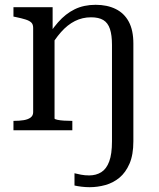

<svg xmlns="http://www.w3.org/2000/svg" viewBox="-20 -542 661 799"><path d="M36 0V-39H37Q61 -39 79 -42Q97 -45 107.5 -53Q118 -61 118 -75V-426Q118 -441 110 -448.5Q102 -456 86 -461Q70 -466 46 -471L36 -473V-512H199V-407L207 -396V-49Q207 -46 218.5 -43.5Q230 -41 246.5 -40Q263 -39 279 -39H281V0ZM446 46V-355Q446 -396 437.5 -421.5Q429 -447 410 -458.5Q391 -470 359 -470Q323 -470 292 -454.5Q261 -439 234 -408.5Q207 -378 182 -334L158 -359Q190 -413 221.5 -449Q253 -485 291 -503.5Q329 -522 378 -522Q426 -522 461.5 -504.5Q497 -487 516 -451.5Q535 -416 535 -361V46Q535 102 519 139Q503 176 477 197.5Q451 219 418.5 228Q386 237 353 237Q337 237 320 235Q303 233 290 230V179Q302 182 317.5 185Q333 188 351 188Q380 188 401.5 174.5Q423 161 434.5 130Q446 99 446 46Z"/></svg>

Font: Roboto Serif 72pt
Style: Regular
Weight: 400
Designer: Greg Gazdowicz
Foundry: Commercial Type
Version: Version 1.008